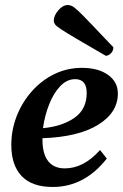

<svg xmlns="http://www.w3.org/2000/svg" viewBox="-20 -732 491 764"><path d="M190 12Q107 12 66 -31.5Q25 -75 25 -155Q25 -215 46.5 -270Q68 -325 106.5 -368.5Q145 -412 196 -437Q247 -462 306 -462Q371 -462 410 -434Q449 -406 449 -360Q449 -284 370.5 -235.5Q292 -187 149 -182Q149 -179 149 -175Q149 -120 171.5 -91Q194 -62 238 -62Q313 -62 378 -135L405 -101Q316 12 190 12ZM279 -417Q246 -417 219.5 -389Q193 -361 175.5 -316.5Q158 -272 151 -222Q227 -229 276 -263Q325 -297 325 -362Q325 -417 279 -417ZM401 -510Q326 -553 284 -578Q242 -603 223 -615.5Q204 -628 199 -635Q194 -642 194 -649Q194 -670 212 -691Q230 -712 250 -712Q258 -712 266.5 -708Q275 -704 291.5 -688.5Q308 -673 341 -638.5Q374 -604 431 -544Q431 -529 421 -519.5Q411 -510 401 -510Z"/></svg>

Font: Petrona
Style: Bold Italic
Weight: 700
Italic angle: -9°
Designer: Ringo R. Seeber
Foundry: Ringo R. Seeber
Version: Version 2.001; ttfautohint (v1.8.3)